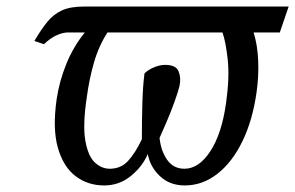

<svg xmlns="http://www.w3.org/2000/svg" viewBox="-20 -556 901 586"><path d="M298 10Q248 10 210.5 -18.5Q173 -47 156.5 -105.5Q140 -164 153 -254Q161 -308 182.5 -361Q204 -414 239 -457H188Q172 -457 153 -448.5Q134 -440 114 -421L85 -431Q106 -467 125 -490Q144 -513 169.5 -524.5Q195 -536 236 -536H861L834 -457H754Q766 -419 768 -371Q770 -323 763 -274Q751 -189 720 -125Q689 -61 643.5 -25.5Q598 10 544 10Q498 10 468 -18.5Q438 -47 431 -86Q415 -48 379.5 -19Q344 10 298 10ZM543 -41Q587 -41 622 -94.5Q657 -148 670 -242Q681 -320 675 -374.5Q669 -429 659 -457H308Q281 -415 266.5 -364Q252 -313 245 -260Q232 -174 240.5 -126.5Q249 -79 269.5 -60Q290 -41 315 -41Q349 -41 371 -65Q393 -89 413 -131Q413 -190 414.5 -242Q416 -294 421 -332Q432 -343 450 -350.5Q468 -358 484 -358Q517 -358 525 -338.5Q533 -319 528 -294Q523 -274 512.5 -245Q502 -216 489.5 -186.5Q477 -157 467 -135Q471 -96 490 -68.5Q509 -41 543 -41Z"/></svg>

Font: Noto Serif Condensed
Style: Italic
Weight: 400
Width: 3
Italic angle: -12°
Designer: Monotype Design Team
Foundry: Monotype Imaging Inc.
Version: Version 2.014; ttfautohint (v1.8.4.7-5d5b)